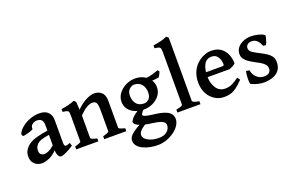

<svg xmlns="http://www.w3.org/2000/svg" viewBox="-106 -1127 2743 1779"><g transform="rotate(-20 1265.0 -237.0)"><path d="M445.3 -46.4Q407.2 -20 371.3 -3.4Q335.4 13.2 320.3 13.2Q302.2 13.2 291 -10Q279.8 -33.2 279.8 -73.2V-310.1Q279.8 -338.9 266.6 -357.9Q253.4 -377 216.3 -376.5Q193.4 -376 173.1 -360.4Q152.8 -344.7 155.3 -317.4Q156.2 -313.5 142.1 -307.4Q127.9 -301.3 108.6 -295.7Q89.4 -290 72.3 -286.6Q55.2 -283.2 49.3 -284.7L40.5 -307.1Q55.2 -341.3 89.8 -369.4Q124.5 -397.5 169.7 -414.3Q214.8 -431.2 261.2 -431.2Q319.8 -431.2 348.4 -401.6Q377 -372.1 377 -325.7V-99.6Q377 -64.5 394.5 -64.5Q400.9 -64.5 409.7 -66.9Q418.5 -69.3 436 -76.7ZM284.2 -213.9Q222.2 -204.1 197.5 -194.6Q172.9 -185.1 159.7 -171.9Q148.4 -160.2 141.1 -146Q133.8 -131.8 133.8 -112.3Q133.8 -80.6 149.9 -70.1Q166 -59.6 177.7 -59.6Q197.8 -59.6 223.1 -70.8Q248.5 -82 284.2 -113.3L287.6 -67.4Q245.6 -22 203.6 -4.4Q161.6 13.2 131.3 13.2Q107.4 13.2 84.2 2.4Q61 -8.3 45.9 -31Q30.8 -53.7 30.8 -88.4Q30.8 -119.6 42 -141.4Q53.2 -163.1 69.8 -179.7Q84.5 -194.3 106.4 -207.5Q128.4 -220.7 169.7 -232.4Q210.9 -244.1 284.2 -255.4Z M747.6 0V-28.8Q779.8 -37.1 793.7 -43.7Q807.6 -50.3 807.6 -56.2V-269.5Q807.6 -320.3 796.6 -337.9Q785.6 -355.5 757.8 -355.5Q734.9 -355.5 703.6 -338.6Q672.4 -321.8 628.4 -276.4V-56.2Q628.4 -41.5 689.5 -28.8V0H471.2V-28.8Q531.7 -44.4 531.7 -56.2V-311.5Q531.7 -335 528.8 -346.2Q525.9 -357.4 513.4 -361.8Q501 -366.2 471.2 -369.6V-397.5Q510.7 -402.3 542 -410.6Q573.2 -418.9 604 -431.2L621.6 -413.1L626.5 -335.4Q675.8 -384.3 723.1 -407.7Q770.5 -431.2 805.2 -431.2Q844.2 -431.2 874.5 -405.5Q904.8 -379.9 904.8 -320.3V-56.2Q904.8 -50.3 917.5 -44.2Q930.2 -38.1 965.3 -28.8V0Z M1434.6 48.8Q1434.6 82 1413.8 113Q1393.1 144 1358.6 168.5Q1324.2 192.9 1282.5 207.3Q1240.7 221.7 1198.2 221.7Q1164.1 221.7 1127 215.1Q1089.8 208.5 1057.6 193.8Q1025.4 179.2 1005.1 156Q984.9 132.8 984.9 100.1Q984.9 83.5 995.8 65.7Q1006.8 47.9 1037.4 25.1Q1067.9 2.4 1126.5 -27.3Q1126.5 -27.3 1137.9 -26.4Q1149.4 -25.4 1161.4 -22.5Q1173.3 -19.5 1174.3 -13.2Q1131.3 11.7 1111.6 29.3Q1091.8 46.9 1086.7 59.6Q1081.5 72.3 1081.5 82.5Q1081.5 104 1101.3 122.3Q1121.1 140.6 1154.3 151.6Q1187.5 162.6 1228 162.6Q1283.2 162.6 1311.5 136.7Q1339.8 110.8 1339.8 75.2Q1339.8 62.5 1330.8 50.8Q1321.8 39.1 1296.4 29.5Q1271 20 1221.2 13.7Q1132.8 2.9 1090.6 -17.1Q1048.3 -37.1 1048.3 -58.6Q1048.3 -68.4 1067.6 -92Q1086.9 -115.7 1139.2 -149.4L1214.8 -157.2Q1176.3 -130.4 1165.3 -113.5Q1154.3 -96.7 1154.3 -92.8Q1154.3 -86.9 1160.9 -81.3Q1167.5 -75.7 1189.7 -70.3Q1211.9 -64.9 1258.8 -59.1Q1328.1 -50.8 1366.2 -35.9Q1404.3 -21 1419.4 0.2Q1434.6 21.5 1434.6 48.8ZM1442.9 -415Q1439.5 -404.3 1432.6 -390.4Q1425.8 -376.5 1417.5 -365.2Q1393.1 -360.8 1366.9 -358.6Q1340.8 -356.4 1302.7 -357.9L1284.2 -397.5Q1334 -400.9 1372.3 -412.1Q1410.6 -423.3 1431.6 -431.2ZM1371.6 -287.6Q1371.6 -241.7 1345.5 -206.8Q1319.3 -171.9 1277.3 -152.1Q1235.4 -132.3 1187.5 -132.3Q1138.7 -132.3 1100.1 -149.4Q1061.5 -166.5 1038.8 -197.5Q1016.1 -228.5 1016.1 -270Q1016.1 -314.5 1043 -350.8Q1069.8 -387.2 1113.3 -409.2Q1156.7 -431.2 1206.5 -431.2Q1254.4 -431.2 1291.5 -411.4Q1328.6 -391.6 1350.1 -359.1Q1371.6 -326.7 1371.6 -287.6ZM1278.8 -269.5Q1278.8 -315.4 1253.2 -348.1Q1227.5 -380.9 1177.7 -380.9Q1155.8 -380.9 1132.1 -359.6Q1108.4 -338.4 1108.4 -295.9Q1108.4 -250 1132.8 -217.3Q1157.2 -184.6 1210 -184.6Q1235.8 -184.6 1257.3 -205.6Q1278.8 -226.6 1278.8 -269.5Z M1469.2 0V-28.8Q1507.8 -35.6 1520.8 -42.2Q1533.7 -48.8 1533.7 -56.2V-572.3Q1533.7 -598.6 1529.3 -610.1Q1524.9 -621.6 1511.7 -625.5Q1498.5 -629.4 1473.6 -632.3V-660.2Q1515.1 -666.5 1547.1 -674.1Q1579.1 -681.6 1612.3 -696.3L1630.9 -678.2V-56.2Q1630.9 -49.8 1645 -42.5Q1659.2 -35.2 1696.3 -28.8V0Z M2122.6 -247.6Q2114.3 -238.3 2095.9 -228.3Q2077.6 -218.3 2063 -212.4H1795.4L1796.4 -260.3H2006.8Q2017.1 -260.3 2020.5 -263.7Q2023.9 -267.1 2023.9 -276.4Q2023.9 -293.9 2016.8 -318.1Q2009.8 -342.3 1991.9 -360.6Q1974.1 -378.9 1941.4 -378.9Q1891.1 -378.9 1867.4 -335.2Q1843.8 -291.5 1843.8 -220.7Q1843.8 -151.9 1874.8 -104.5Q1905.8 -57.1 1961.9 -57.1Q1981 -57.1 1999 -60.5Q2017.1 -64 2040.3 -75.9Q2063.5 -87.9 2098.1 -113.3Q2104 -110.4 2110.8 -100.6Q2117.7 -90.8 2119.6 -87.4Q2078.6 -44.9 2048.3 -23.4Q2018.1 -2 1990 5.6Q1961.9 13.2 1927.7 13.2Q1877.9 13.2 1836.2 -12.9Q1794.4 -39.1 1769.5 -86.4Q1744.6 -133.8 1744.6 -197.3Q1744.6 -257.8 1768.8 -307.6Q1793 -357.4 1838.9 -390.6Q1861.8 -407.2 1893.3 -419.2Q1924.8 -431.2 1956.5 -431.2Q2015.1 -431.2 2051.8 -404.3Q2088.4 -377.4 2105.5 -335.2Q2122.6 -293 2122.6 -247.6Z M2494.6 -127Q2494.6 -79.6 2474.9 -51.3Q2455.1 -22.9 2426.3 -9.3Q2397.5 4.4 2368.9 8.8Q2340.3 13.2 2322.8 13.2Q2295.9 13.2 2260.7 5.4Q2225.6 -2.4 2195.3 -19Q2191.4 -21.5 2190.2 -44.2Q2189 -66.9 2190.9 -95.7Q2192.9 -124.5 2198.2 -144L2230.5 -139.2Q2238.3 -94.2 2268.8 -66.7Q2299.3 -39.1 2340.3 -39.1Q2371.6 -39.1 2389.2 -53.2Q2406.7 -67.4 2406.7 -94.2Q2406.7 -118.2 2390.9 -135.7Q2375 -153.3 2350.1 -167.7Q2325.2 -182.1 2297.9 -196.3Q2272.9 -209.5 2249.3 -225.3Q2225.6 -241.2 2210 -262.2Q2194.3 -283.2 2194.3 -312Q2194.3 -349.1 2216.6 -375.7Q2238.8 -402.3 2273.9 -416.7Q2309.1 -431.2 2347.7 -431.2Q2383.8 -431.2 2421.1 -421.6Q2458.5 -412.1 2478 -396.5Q2481.9 -393.1 2478 -374.5Q2474.1 -356 2466.8 -335.4Q2459.5 -314.9 2453.1 -306.6L2426.3 -310.1Q2398.4 -385.7 2340.8 -385.7Q2313 -385.7 2297.9 -371.8Q2282.7 -357.9 2282.7 -339.4Q2282.7 -310.1 2311 -292Q2339.4 -273.9 2384.3 -251Q2410.6 -237.8 2436 -221.7Q2461.4 -205.6 2478 -183.1Q2494.6 -160.6 2494.6 -127Z"/></g></svg>

Font: Dai Banna SIL Medium
Style: Regular
Weight: 500
Designer: Victor Gaultney
Foundry: SIL International
Version: Version 4.000